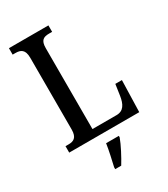

<svg xmlns="http://www.w3.org/2000/svg" viewBox="-225 -815 994 1137"><g transform="rotate(-30 272.5 -246.5)"><path d="M29 0H508L514 -216H469L458 -141C450 -88 431 -52 383 -52H218V-605C218 -659 240 -670 279 -670H299V-714H29V-670H48C83 -670 110 -659 110 -602V-111C110 -55 83 -44 51 -44H29ZM216 208V221H257C283 179 318 113 333 71V61H246C239 109 226 164 216 208Z"/></g></svg>

Font: Noto Serif Georgian Condensed Medium
Style: Regular
Weight: 500
Width: 3
Designer: Monotype Design Team, Akaki Razmadze
Foundry: Google LLC
Version: Version 2.003